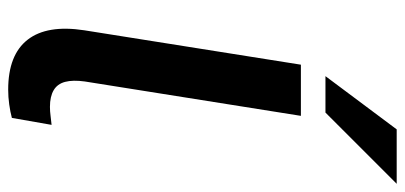

<svg xmlns="http://www.w3.org/2000/svg" viewBox="-280 -699 989 469"><g transform="rotate(90 214.5 -464.5)"><path d="M199 10Q114 10 77 -37.5Q40 -85 54 -176L138 -705H263L179 -177Q175 -148 180 -129Q185 -110 200.5 -101Q216 -92 241 -92Q252 -92 263 -93.5Q274 -95 285 -96L268 1Q253 5 235 7.5Q217 10 199 10ZM166 -765 296 -939H429L255 -765Z"/></g></svg>

Font: Nunito Sans 12pt ExtraLight 12pt
Style: Bold Italic
Weight: 700
Italic angle: -9°
Version: Version 3.101;gftools[0.9.27]